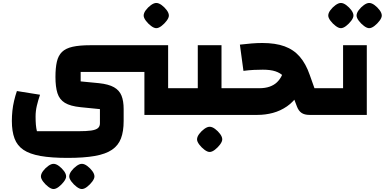

<svg xmlns="http://www.w3.org/2000/svg" viewBox="-20 -775 2595 1295"><path d="M954 0V-470H1114V-180H1184V0ZM60 41Q60 7 63.5 -27Q67 -61 75 -95Q83 -129 94 -161L250 -136Q237 -98 228.5 -62Q220 -26 220 11Q220 42 222 66Q224 90 229 110H510Q563 110 594.5 105.5Q626 101 640 89.5Q654 78 654 57V-39L524 -52Q454 -59 417.5 -81.5Q381 -104 367.5 -146.5Q354 -189 354 -256Q354 -317 363.5 -358.5Q373 -400 398 -424.5Q423 -449 469.5 -459.5Q516 -470 590 -470H954V-290H524V-226L648 -214Q713 -207 749 -186.5Q785 -166 799.5 -130Q814 -94 814 -39V41Q814 111 796 158.5Q778 206 735.5 235Q693 264 619.5 277Q546 290 436 290Q326 290 253 277Q180 264 138 235.5Q96 207 78 159Q60 111 60 41ZM1184 0V-180Q1193 -180 1198.5 -155Q1204 -130 1204 -90Q1204 -48 1198.5 -24Q1193 0 1184 0ZM1034 -585Q1019 -585 999 -600Q979 -615 964 -635Q949 -655 949 -670Q949 -687 963.5 -706.5Q978 -726 998 -740.5Q1018 -755 1034 -755Q1051 -755 1070.5 -740.5Q1090 -726 1104.5 -706.5Q1119 -687 1119 -670Q1119 -655 1104 -635Q1089 -615 1069.5 -600Q1050 -585 1034 -585ZM341 500Q326 500 306 485Q286 470 271 450Q256 430 256 415Q256 398 270.5 378.5Q285 359 305 344.5Q325 330 341 330Q358 330 377.5 344.5Q397 359 411.5 378.5Q426 398 426 415Q426 430 411 450Q396 470 376.5 485Q357 500 341 500ZM532 500Q517 500 497 485Q477 470 462 450Q447 430 447 415Q447 398 461.5 378.5Q476 359 496 344.5Q516 330 532 330Q549 330 568.5 344.5Q588 359 602.5 378.5Q617 398 617 415Q617 430 602 450Q587 470 567.5 485Q548 500 532 500Z M1474 0V-180H1544V0ZM1184 0V-180H1395L1314 -99V-470H1474V0ZM1184 0Q1175 0 1169.5 -24Q1164 -48 1164 -90Q1164 -130 1169.5 -155Q1175 -180 1184 -180ZM1544 0V-180Q1553 -180 1558.5 -155Q1564 -130 1564 -90Q1564 -48 1558.5 -24Q1553 0 1544 0ZM1394 250Q1379 250 1359 235Q1339 220 1324 200Q1309 180 1309 165Q1309 148 1323.5 128.5Q1338 109 1358 94.5Q1378 80 1394 80Q1411 80 1430.5 94.5Q1450 109 1464.5 128.5Q1479 148 1479 165Q1479 180 1464 200Q1449 220 1429.5 235Q1410 250 1394 250Z M2067 0Q2034 0 2014 -13.5Q1994 -27 1983 -56L1926 -205Q1914 -238 1892.5 -260.5Q1871 -283 1837.5 -294Q1804 -305 1753 -305Q1725 -305 1692 -303.5Q1659 -302 1622 -297L1598 -474Q1640 -479 1677.5 -482Q1715 -485 1749 -485Q1838 -485 1899.5 -462.5Q1961 -440 2002 -392.5Q2043 -345 2069 -270L2101 -180H2164V0ZM1544 0V-180H1728Q1769 -180 1798.5 -190.5Q1828 -201 1847.5 -219.5Q1867 -238 1879.5 -263Q1892 -288 1900 -318L2049 -270Q2028 -192 1994 -140Q1960 -88 1915.5 -57.5Q1871 -27 1820.5 -13.5Q1770 0 1717 0ZM2164 0V-180Q2173 -180 2178.5 -155Q2184 -130 2184 -90Q2184 -48 2178.5 -24Q2173 0 2164 0ZM1544 0Q1535 0 1529.5 -24Q1524 -48 1524 -90Q1524 -130 1529.5 -155Q1535 -180 1544 -180Z M2164 0V-180H2375L2294 -99V-470H2454V0ZM2164 0Q2155 0 2149.5 -24Q2144 -48 2144 -90Q2144 -130 2149.5 -155Q2155 -180 2164 -180ZM2279 -585Q2264 -585 2244 -600Q2224 -615 2209 -635Q2194 -655 2194 -670Q2194 -687 2208.5 -706.5Q2223 -726 2243 -740.5Q2263 -755 2279 -755Q2296 -755 2315.5 -740.5Q2335 -726 2349.5 -706.5Q2364 -687 2364 -670Q2364 -655 2349 -635Q2334 -615 2314.5 -600Q2295 -585 2279 -585ZM2470 -585Q2455 -585 2435 -600Q2415 -615 2400 -635Q2385 -655 2385 -670Q2385 -687 2399.5 -706.5Q2414 -726 2434 -740.5Q2454 -755 2470 -755Q2487 -755 2506.5 -740.5Q2526 -726 2540.5 -706.5Q2555 -687 2555 -670Q2555 -655 2540 -635Q2525 -615 2505.5 -600Q2486 -585 2470 -585Z"/></svg>

Font: Changa ExtraLight ExtraBold
Style: Regular
Weight: 800
Version: Version 3.002; ttfautohint (v1.8.2)